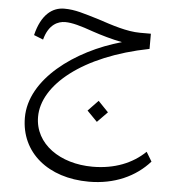

<svg xmlns="http://www.w3.org/2000/svg" viewBox="-54 -519 791 882"><g transform="rotate(5 341.0 -78.0)"><path d="M388 313C506 313 602 269 667 196L641 153C582 210 500 243 399 243C250 243 130 162 130 36C130 -110 308 -259 613 -319V-389H563C502 -389 431 -413 368 -434C297 -455 258 -469 207 -469C152 -469 102 -432 79 -336L122 -319C141 -391 184 -408 217 -408C248 -408 288 -397 347 -376C385 -363 440 -347 484 -339C270 -279 70 -132 70 45C70 206 200 313 388 313ZM354 -12 401 36 448 -12 401 -61Z"/></g></svg>

Font: Wafeq Light
Style: Regular
Weight: 300
Designer: Rasmus Andersson & Azza Alameddine
Foundry: Google & TypeTogether
Version: Version 3.000;January 28, 2025;FontCreator 15.0.0.3014 64-bi